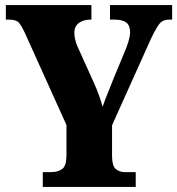

<svg xmlns="http://www.w3.org/2000/svg" viewBox="-20 -734 697 754"><path d="M148 0V-58H180Q208 -58 224.5 -70.5Q241 -83 241 -125V-243L78 -604Q64 -634 53.5 -645.5Q43 -657 15 -657H3V-714H339V-657H336Q307 -657 289.5 -643.5Q272 -630 272 -606Q272 -594 275 -579.5Q278 -565 285 -550L350 -406Q362 -379 369 -359Q376 -339 383 -315Q392 -341 404 -370.5Q416 -400 429 -433L476 -546Q485 -570 488 -585Q491 -600 491 -606Q491 -634 476 -645.5Q461 -657 429 -657H412V-714H656V-657H645Q620 -657 607 -641.5Q594 -626 572 -580L420 -242V-124Q420 -82 435 -70Q450 -58 470 -58H513V0Z"/></svg>

Font: Noto Serif Thai Condensed Black
Style: Regular
Weight: 900
Width: 3
Designer: Monotype Design Team
Foundry: Monotype Imaging Inc.
Version: Version 2.002; ttfautohint (v1.8.4.7-5d5b)